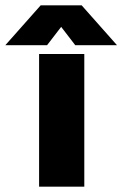

<svg xmlns="http://www.w3.org/2000/svg" viewBox="-107 -702 460 722"><path d="M-87 -532 46 -682H200L333 -532H176L123 -601L70 -532ZM210 0H40V-499H210Z"/></svg>

Font: Teko
Style: Bold
Weight: 700
Designer: Manushi Parikh, Jonny Pinhorn
Foundry: Indian Type Foundry
Version: Version 1.106;PS 1.0;hotconv 1.0.78;makeotf.lib2.5.61930; tt